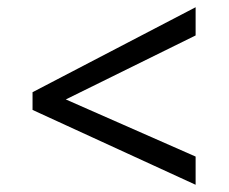

<svg xmlns="http://www.w3.org/2000/svg" viewBox="-20 -588 632 531"><path d="M70 -284V-333L521 -568V-490L162 -313L521 -155V-77Z"/></svg>

Font: uoriya05
Style: Book
Weight: 400
Designer: Jelle Bosma - Monotype Design Team
Foundry: Monotype Imaging Inc.
Version: Version 2.003